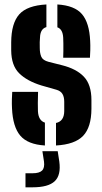

<svg xmlns="http://www.w3.org/2000/svg" viewBox="-20 -628 448 840"><path d="M225 8.5V-90Q260.5 -97.5 261 -141.5Q261 -154.5 261 -158.8Q261 -163 261 -167Q261 -171 261 -183Q261 -204 253.2 -217Q245.5 -230 226.5 -235.5L161.5 -254Q98 -273.5 63.8 -307.5Q29.5 -341.5 29 -407.5Q29 -417 29 -425.5Q29 -434 29 -443Q29.5 -526 64 -565Q98.5 -604 183 -608.5V-509.5Q156 -502 155 -463Q154 -450 153.8 -443.2Q153.5 -436.5 154 -418.5Q154 -395 160.8 -379.5Q167.5 -364 192.5 -357.5L250 -343Q314.5 -327 347.2 -292.2Q380 -257.5 380 -190Q380 -181 380 -170.8Q380 -160.5 380 -151.5Q379.5 -71 343.5 -33.5Q307.5 4 225 8.5ZM256.5 -375.5Q257 -386.5 257.2 -404Q257.5 -421.5 257.2 -438Q257 -454.5 256.5 -463Q254.5 -500.5 231 -508.5V-608.5Q306.5 -604 338.8 -566Q371 -528 374.5 -448.5Q375.5 -431.5 375 -408.5Q374.5 -385.5 373.5 -375.5ZM32.5 -154.5Q31.5 -172 32 -194.2Q32.5 -216.5 33.5 -226H146.5Q145.5 -199 145.5 -177Q145.5 -155 146 -141.5Q148 -100.5 176.5 -91.5V8.5Q101.5 4 68.8 -34.5Q36 -73 32.5 -154.5ZM91.5 191.5V130H122.5Q152 130 164 118.2Q176 106.5 172.5 79L165.5 33.5H232.5L239.5 79Q247.5 138.5 219.2 165Q191 191.5 122.5 191.5Z"/></svg>

Font: Big Shoulders Stencil Display ExtraBold
Style: Regular
Weight: 800
Designer: Patric King
Foundry: XO Type Co
Version: Version 1.000